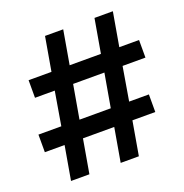

<svg xmlns="http://www.w3.org/2000/svg" viewBox="-126 -811 884 923"><g transform="rotate(-20 316.0 -349.0)"><path d="M82 0 112 -173H11V-263H128L157 -435H56V-525H173L203 -698H296L266 -525H426L456 -698H550L520 -525H621V-435H504L475 -263H576V-173H459L429 0H336L366 -173H206L176 0ZM221 -263H381L411 -435H251Z"/></g></svg>

Font: Anuphan
Style: Bold
Weight: 700
Designer: Mike Abbink, Paul van der Laan, Pieter van Rosmalen, Mint Tantisuwanna
Foundry: Bold Monday; Cadson Demak
Version: Version 3.002;hotconv 1.0.109;makeotfexe 2.5.65596